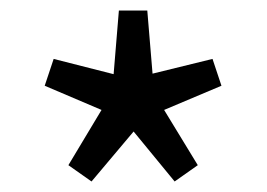

<svg xmlns="http://www.w3.org/2000/svg" viewBox="-20 -816 507 365"><path d="M154 -471 110 -502 173 -607 65 -653 82 -704 196 -675 206 -796H260L270 -676L384 -704L401 -653L292 -607L356 -502L312 -471L234 -566Z"/></svg>

Font: Noto Sans JP Thin
Style: Regular
Weight: 400
Version: Version 2.004-H2;hotconv 1.0.118;makeotfexe 2.5.65603